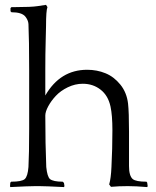

<svg xmlns="http://www.w3.org/2000/svg" viewBox="-20 -760 636 784"><path d="M433.1 2.9 425.8 -6.8Q433.1 -31.7 435.1 -78.1Q439 -151.9 439 -228Q439 -289.6 431.2 -325.2Q421.4 -370.1 390.6 -394Q359.9 -418 317.9 -418Q286.6 -418 256.8 -403.6Q227.1 -389.2 207.8 -368.4Q188.5 -347.7 176.8 -325.7Q165 -303.7 165 -288.1Q165 -171.9 168.9 -78.1Q172.9 -38.6 184.1 -28.8Q197.8 -18.1 235.8 -18.1L241.2 -13.2L243.2 0L241.2 3.9Q165 0 139.2 0H125Q98.1 0 22 3.9L21 0L22 -14.2L25.9 -18.1Q68.8 -18.1 81.1 -28.8Q93.3 -40 96.2 -78.1Q99.1 -129.4 99.1 -233.9V-474.1Q99.1 -597.7 96.2 -662.1Q95.2 -677.7 83 -692.9Q68.4 -710 26.9 -710L22.9 -713.9V-727.1L26.9 -731H44.9Q107.9 -731 132.8 -734.9L168 -740.2L173.8 -731Q168 -717.3 168 -653.8Q168 -641.1 166.5 -591.1Q165 -541 165 -476.1V-370.1Q225.6 -475.1 335.9 -475.1Q376 -475.1 410.6 -460.9Q445.3 -446.8 471.4 -414.6Q497.6 -382.3 502.9 -336.9Q506.8 -301.8 506.8 -223.1V-82Q506.8 -42 522 -28.8Q535.2 -18.1 578.1 -18.1L581.1 -14.2L583 0L581.1 3.9Q535.2 0 502 0Q464.8 0 433.1 2.9Z"/></svg>

Font: Quattrocento Roman
Style: Regular
Weight: 400
Designer: Pablo Impallari
Foundry: Pablo Impallari. www.impallari.com Igino Marini. www.ikern.com
Version: Version 1.000